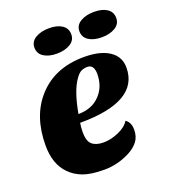

<svg xmlns="http://www.w3.org/2000/svg" viewBox="-136 -818 822 935"><g transform="rotate(-20 275.5 -350.0)"><path d="M422 -169Q447 -152 447 -114.5Q447 -77 428 -53Q409 -29 378 -13Q314 20 245 20Q176 20 135.5 5Q95 -10 68 -38Q15 -91 15 -188Q15 -339 97 -431Q185 -530 338 -530Q433 -530 480 -490Q515 -460 515 -411Q515 -235 211 -235Q207 -209 207 -187Q207 -141 227.5 -123.5Q248 -106 286 -106Q324 -106 364.5 -123.5Q405 -141 422 -169ZM218 -278Q289 -278 330 -322Q371 -364 371 -431Q371 -454 362.5 -466.5Q354 -479 337 -479Q320 -479 305.5 -472.5Q291 -466 276 -444Q239 -394 218 -278ZM226 -719.8Q268 -719.8 293 -703Q318 -686.1 318 -654.9Q318 -623.8 290 -606.9Q262 -590.1 220.5 -590.1Q179 -590.1 153 -606.9Q127 -623.8 127 -654.9Q127 -686.1 155.5 -703Q184 -719.8 226 -719.8ZM459 -719.8Q501 -719.8 526 -703Q551 -686.1 551 -654.9Q551 -623.8 523 -606.9Q495 -590.1 453.5 -590.1Q412 -590.1 386 -606.9Q360 -623.8 360 -654.9Q360 -686.1 388.5 -703Q417 -719.8 459 -719.8Z"/></g></svg>

Font: Sansita One
Style: Regular
Weight: 400
Designer: Pablo Cosgaya
Foundry: Omnibus-Type
Version: Version 1.001